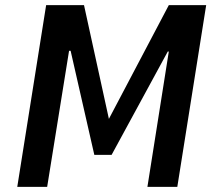

<svg xmlns="http://www.w3.org/2000/svg" viewBox="-20 -725 836 745"><path d="M47 0 159 -705H306L404 -257H399L635 -705H780L668 0H552L635 -525H631L413 -124H346L254 -528H248L163 0Z"/></svg>

Font: Nunito Sans 7pt Condensed
Style: Bold Italic
Weight: 700
Width: 3
Italic angle: -9°
Designer: Vernon Adams
Foundry: Vernon Adams
Version: Version 3.101;gftools[0.9.27]